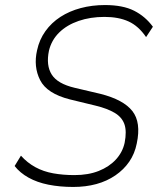

<svg xmlns="http://www.w3.org/2000/svg" viewBox="-20 -733 637 761"><path d="M270 8Q217 8 172 -1Q127 -10 93 -29Q59 -48 38 -75L63 -116Q88 -88 120 -70.5Q152 -53 191 -46Q230 -39 275 -39Q330 -39 371.5 -55.5Q413 -72 439.5 -101Q466 -130 474 -167Q483 -213 473 -241Q463 -269 434 -286Q405 -303 360 -314L257 -339Q166 -362 139 -415.5Q112 -469 127 -534Q136 -576 160 -609.5Q184 -643 219.5 -666Q255 -689 300 -701Q345 -713 396 -713Q467 -713 511.5 -690.5Q556 -668 586 -627L559 -586Q529 -630 489.5 -648Q450 -666 394 -666Q338 -666 291.5 -650Q245 -634 214.5 -604Q184 -574 174 -532Q162 -474 185 -437.5Q208 -401 276 -385L378 -361Q469 -338 504.5 -293Q540 -248 522 -164Q514 -124 492.5 -92.5Q471 -61 437.5 -38Q404 -15 362 -3.5Q320 8 270 8Z"/></svg>

Font: Nunito Sans 7pt SemiCondensed ExtraLight
Style: Italic
Weight: 250
Width: 4
Italic angle: -9°
Designer: Vernon Adams
Foundry: Vernon Adams
Version: Version 3.101;gftools[0.9.27]